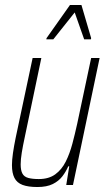

<svg xmlns="http://www.w3.org/2000/svg" viewBox="-20 -743 426 771"><path d="M130 8Q93 8 70.5 -0.5Q48 -9 38 -28.5Q28 -48 28 -80Q28 -100 32 -128Q36 -156 43 -190L111 -510H146L80 -195Q72 -158 67.5 -130.5Q63 -103 63 -83Q63 -59 70 -46Q77 -33 93.5 -28.5Q110 -24 136 -24Q176 -24 202 -43Q228 -62 244 -94Q260 -126 270.5 -165.5Q281 -205 290 -246L346 -510H380L273 0H246L258 -75H254Q245 -54 230.5 -35Q216 -16 192 -4Q168 8 130 8ZM166 -585 167 -590 261 -723H307L346 -590L345 -585H318L280 -693L194 -585Z"/></svg>

Font: Saira Condensed Thin
Style: Italic
Weight: 250
Width: 3
Italic angle: -12°
Designer: Hector Gatti with collaboration of the Omnibus-Type team
Foundry: Omnibus-Type
Version: Version 1.101